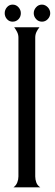

<svg xmlns="http://www.w3.org/2000/svg" viewBox="-46 -800 234 820"><path d="M32.7 -639.6Q32.7 -652.3 27.1 -663.3Q21.5 -674.3 14.6 -683.6H122.6Q114.7 -674.3 109.6 -663.3Q104.5 -652.3 104.5 -639.6V-46.4Q104.5 -33.2 109.1 -20.5Q113.8 -7.8 126 0H11.7Q22.9 -8.3 27.8 -20.8Q32.7 -33.2 32.7 -46.4ZM98.1 -743.7Q98.1 -757.8 108.2 -769Q118.2 -780.3 133.3 -780.3Q140.6 -780.3 147 -777.1Q153.3 -773.9 158.2 -768.8Q163.1 -763.7 165.8 -757.1Q168.5 -750.5 168.5 -743.7Q168.5 -729.5 158.2 -718.5Q147.9 -707.5 133.3 -707.5Q118.2 -707.5 108.2 -718.5Q98.1 -729.5 98.1 -743.7ZM-25.9 -743.7Q-25.9 -757.8 -16.4 -769Q-6.8 -780.3 7.8 -780.3Q22.9 -780.3 33 -769Q43 -757.8 43 -743.7Q43 -728.5 33 -718Q22.9 -707.5 7.8 -707.5Q-6.8 -707.5 -16.4 -718.5Q-25.9 -729.5 -25.9 -743.7Z"/></svg>

Font: XAYAX
Style: Regular
Weight: 400
Designer: Peter Wiegel
Foundry: Peter Wiegel
Version: Version 1.000 2009 initial release